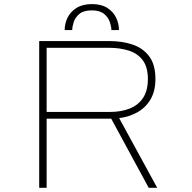

<svg xmlns="http://www.w3.org/2000/svg" viewBox="-20 -896 915 916"><path d="M167 0V-700H503Q561.5 -700 611.2 -683.8Q661 -667.5 691.2 -628Q721.5 -588.5 721.5 -519Q721.5 -461 698 -421.5Q674.5 -382 635.2 -360.2Q596 -338.5 548.5 -332.5L730 0H689.5L510.5 -330H202.5V0ZM202.5 -362H506Q557 -362 597.8 -377.8Q638.5 -393.5 662 -428.2Q685.5 -463 685.5 -519Q685.5 -576 661.2 -608.5Q637 -641 594.8 -654.5Q552.5 -668 499 -668H202.5ZM419 -876.5Q463 -876.5 491.5 -858.5Q520 -840.5 533.8 -812Q547.5 -783.5 547.5 -752.5H511.5Q511.5 -768 504.2 -790.2Q497 -812.5 476.8 -829.5Q456.5 -846.5 418 -846.5Q378.5 -846.5 358.5 -829.5Q338.5 -812.5 331.5 -790.2Q324.5 -768 324.5 -752.5H288.5Q288.5 -783.5 302.5 -812Q316.5 -840.5 345.5 -858.5Q374.5 -876.5 419 -876.5Z"/></svg>

Font: Trispace SemiExpanded Thin
Style: Regular
Weight: 100
Width: 6
Designer: Tyler Finck
Foundry: Etcetera Type Company
Version: Version 1.210; ttfautohint (v1.8.3)